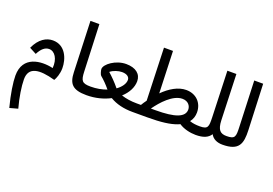

<svg xmlns="http://www.w3.org/2000/svg" viewBox="-140 -1131 2761 1941"><g transform="rotate(20 1240.0 -161.0)"><path d="M73 393 161 369C131 260 113 144 113 69C113 -64 225 -79 403 -29C418 -53 440 -107 440 -168C440 -265 392 -400 255 -400C187 -400 112 -360 63 -251L137 -212C169 -275 206 -305 249 -305C310 -305 356 -235 347 -136C213 -167 19 -148 19 63C19 134 37 257 73 393Z M761 5C798 5 819 -17 819 -45C819 -71 804 -91 771 -91C677 -91 663 -115 659 -212L639 -715H543L563 -170C567 -48 609 5 761 5Z M760 5C856 5 942 -18 1013 -55C1079 -15 1162 5 1257 5C1293 5 1315 -16 1315 -45C1315 -72 1300 -91 1267 -91C1205 -91 1148 -100 1101 -116C1161 -170 1196 -237 1196 -303C1196 -380 1136 -429 1033 -429C920 -429 813 -348 813 -296C813 -281 825 -238 835 -230C870 -201 909 -162 942 -121C892 -102 834 -91 770 -91ZM898 -295C928 -321 982 -338 1021 -338C1075 -338 1103 -314 1103 -283C1103 -243 1074 -200 1024 -164C982 -216 938 -259 898 -295Z M1257 5H1417C1562 5 1659 -7 1732 -35C1740 -38 1748 -42 1755 -45C1804 -11 1878 5 1935 5C1972 5 1993 -17 1993 -45C1993 -71 1978 -91 1945 -91C1906 -91 1869 -95 1836 -107C1861 -138 1872 -175 1872 -213C1872 -315 1801 -390 1693 -390C1607 -390 1521 -338 1447 -264L1431 -715H1334L1353 -151C1338 -131 1325 -111 1313 -91H1267ZM1687 -293C1752 -293 1779 -247 1779 -210C1779 -128 1679 -91 1471 -91H1420C1480 -176 1585 -293 1687 -293Z M1935 5C2016 5 2066 -15 2096 -61C2118 -18 2164 5 2224 5C2261 5 2281 -17 2281 -45C2281 -71 2267 -91 2233 -91C2167 -91 2134 -119 2130 -223L2113 -715H2016L2033 -221C2036 -119 2034 -91 1945 -91Z M2223 5C2402 5 2427 -78 2421 -224L2401 -715H2305L2324 -221C2328 -118 2325 -91 2232 -91Z"/></g></svg>

Font: Noto Sans Arabic SemCond Med
Style: Regular
Weight: 500
Width: 4
Designer: Monotype Design Team, Nadine Chahine, Nizar Qandah and Khaled Hosny
Foundry: Monotype Imaging Inc.
Version: Version 2.012